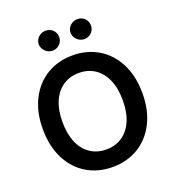

<svg xmlns="http://www.w3.org/2000/svg" viewBox="-161 -1040 1067 1175"><g transform="rotate(-20 372.0 -452.5)"><path d="M372.1 9.8Q278.8 9.8 205.3 -33.9Q131.8 -77.6 89.8 -159.9Q47.9 -242.2 47.9 -353.5Q47.9 -465.3 89.8 -547.4Q131.8 -629.4 205.3 -673.1Q278.8 -716.8 372.1 -716.8Q465.3 -716.8 538.8 -673.1Q612.3 -629.4 654.3 -547.4Q696.3 -465.3 696.3 -353.5Q696.3 -241.7 654.3 -159.7Q612.3 -77.6 538.8 -33.9Q465.3 9.8 372.1 9.8ZM372.1 -602.5Q314 -602.5 269.5 -573.5Q225.1 -544.4 200.4 -488.5Q175.8 -432.6 175.8 -353.5Q175.8 -274.4 200.4 -218.5Q225.1 -162.6 269.5 -133.5Q314 -104.5 372.1 -104.5Q430.2 -104.5 474.6 -133.5Q519 -162.6 543.7 -218.5Q568.4 -274.4 568.4 -353.5Q568.4 -432.6 543.7 -488.5Q519 -544.4 474.6 -573.5Q430.2 -602.5 372.1 -602.5ZM202.1 -850.6Q202.1 -868.2 211.4 -883.1Q220.7 -897.9 236.1 -906.5Q251.5 -915 269.5 -915Q297.4 -915 316.2 -896.5Q335 -877.9 335 -850.6Q335 -833 326.4 -818.1Q317.9 -803.2 302.7 -794.2Q287.6 -785.2 269.5 -785.2Q252 -785.2 236.3 -794.2Q220.7 -803.2 211.4 -818.4Q202.1 -833.5 202.1 -850.6ZM409.2 -850.6Q409.2 -868.2 418.5 -883.1Q427.7 -897.9 443.1 -906.5Q458.5 -915 476.6 -915Q504.4 -915 523.2 -896.5Q542 -877.9 542 -850.6Q542 -833 533.4 -818.1Q524.9 -803.2 509.8 -794.2Q494.6 -785.2 476.6 -785.2Q459 -785.2 443.4 -794.2Q427.7 -803.2 418.5 -818.4Q409.2 -833.5 409.2 -850.6Z"/></g></svg>

Font: Pretendard JP SemiBold
Style: Regular
Weight: 600
Designer: Base glyphs from Inter by Rasmus Andersson; Hangeul glyphs from Noto Sans CJK(Source Han Sans) by Jang Soo-young and Kan
Foundry: Kil Hyung-jin
Version: Version 1.309